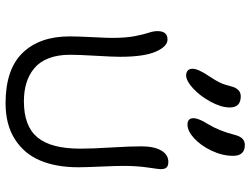

<svg xmlns="http://www.w3.org/2000/svg" viewBox="-125 -796 900 690"><g transform="rotate(90 325.0 -451.0)"><path d="M428.2 -674.8Q404.8 -674.8 404.8 -695.8Q404.8 -715.3 425.8 -748Q450.2 -788.6 463.9 -841.8Q468.8 -862.3 477.8 -871.6Q486.8 -880.9 501 -880.9Q540 -880.9 540 -838.9Q540 -800.3 521.5 -761.2Q502.9 -722.2 476.8 -698.5Q450.7 -674.8 428.2 -674.8ZM251 -669.9Q240.2 -669.9 233.6 -675.8Q227.1 -681.6 227.1 -692.9Q227.1 -712.9 252.9 -751Q270 -776.9 277.1 -791.7Q284.2 -806.6 290 -830.1Q298.3 -866.2 326.2 -866.2Q366.2 -866.2 366.2 -827.1Q366.2 -795.9 345.7 -758.1Q325.2 -720.2 297.9 -695.1Q270.5 -669.9 251 -669.9ZM351.1 -21Q229.5 -21 170.2 -82Q110.8 -143.1 110.8 -251Q110.8 -280.3 113.5 -333Q116.2 -385.7 116.2 -402.8Q116.2 -452.1 110.1 -484.4Q104 -516.6 97.9 -534.4Q91.8 -552.2 91.8 -566.9Q91.8 -603 122.1 -603Q147 -603 165.5 -561Q184.1 -519 184.1 -432.1Q184.1 -406.7 180.4 -344.5Q176.8 -282.2 176.8 -252.9Q176.8 -208 189.7 -175.3Q202.6 -142.6 226.1 -123.5Q249.5 -104.5 278.8 -95.7Q308.1 -86.9 344.2 -86.9Q433.6 -86.9 473.9 -135.7Q514.2 -184.6 514.2 -289.1Q514.2 -333.5 510 -400.6Q505.9 -467.8 505.9 -508.8Q505.9 -554.7 520.8 -580.3Q535.6 -606 562 -606Q575.2 -606 581.5 -599.9Q587.9 -593.8 587.9 -578.1Q587.9 -571.3 582 -532.2Q576.2 -493.2 576.2 -444.8Q576.2 -418.5 578.6 -364.5Q581.1 -310.5 581.1 -282.2Q581.1 -203.6 557.1 -146Q533.2 -88.4 480.7 -54.7Q428.2 -21 351.1 -21Z"/></g></svg>

Font: Shantell Sans Irregular Bouncy
Style: Regular
Weight: 300
Designer: Stephen Nixon, Anya Danilova, Shantell Martin
Foundry: Arrow Type
Version: Version 1.006;[9816181b4]